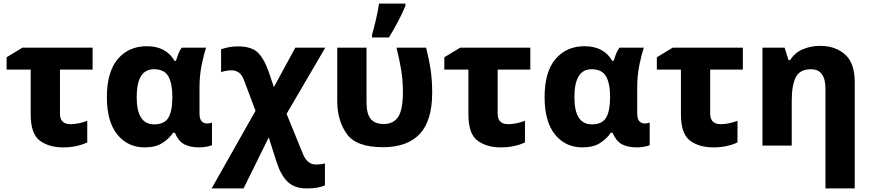

<svg xmlns="http://www.w3.org/2000/svg" viewBox="-20 -816 4881 1076"><path d="M499 -549H106L17 -495V-426H152V-175Q152 -66 203 -28Q254 10 334 10Q375 10 410 2Q445 -6 469 -18V-139Q418 -120 375 -120Q316 -120 316 -179V-426H499Z M791 10Q851 10 889 -14Q927 -38 950 -72H960Q979 -26 1011.5 -8Q1044 10 1098 10Q1115 10 1138 6Q1161 2 1168 -3V-129Q1155 -124 1139 -124Q1123 -124 1110.5 -136Q1098 -148 1098 -182V-325Q1098 -395 1111 -456Q1124 -517 1135 -549H999Q987 -534 979 -513Q971 -492 966 -475H958Q911 -557 803 -557Q701 -557 640 -485Q579 -413 579 -272Q579 -134 637.5 -62Q696 10 791 10ZM844 -119Q746 -119 746 -271Q746 -428 842 -428Q901 -428 923.5 -388Q946 -348 946 -273V-267Q945 -190 922.5 -154.5Q900 -119 844 -119Z M1314 -556Q1286 -556 1263 -551.5Q1240 -547 1219 -540V-412Q1238 -418 1252.5 -420Q1267 -422 1278 -422Q1300 -422 1318.5 -409.5Q1337 -397 1350 -360L1412 -195L1166 240H1345L1486 -46L1531 95Q1555 168 1593.5 204Q1632 240 1698 240Q1733 240 1755.5 236Q1778 232 1801 223V100Q1784 104 1772.5 105Q1761 106 1751 106Q1703 106 1679 50L1586 -178L1803 -549H1635L1515 -328L1485 -416Q1458 -491 1422.5 -523.5Q1387 -556 1314 -556Z M2126 9Q2262 9 2332 -65Q2402 -139 2402 -297Q2402 -366 2393.5 -424Q2385 -482 2368 -549H2202Q2219 -481 2228.5 -422.5Q2238 -364 2238 -301Q2238 -200 2211 -160.5Q2184 -121 2131 -121Q2081 -121 2057.5 -149.5Q2034 -178 2034 -244V-549H1870V-250Q1870 -141 1923 -66Q1976 9 2126 9ZM2065 -606H2160Q2189 -654 2212 -698Q2235 -742 2252 -783V-796H2104Q2099 -758 2087 -707Q2075 -656 2065 -621Z M2952 -549H2559L2470 -495V-426H2605V-175Q2605 -66 2656 -28Q2707 10 2787 10Q2828 10 2863 2Q2898 -6 2922 -18V-139Q2871 -120 2828 -120Q2769 -120 2769 -179V-426H2952Z M3244 10Q3304 10 3342 -14Q3380 -38 3403 -72H3413Q3432 -26 3464.5 -8Q3497 10 3551 10Q3568 10 3591 6Q3614 2 3621 -3V-129Q3608 -124 3592 -124Q3576 -124 3563.5 -136Q3551 -148 3551 -182V-325Q3551 -395 3564 -456Q3577 -517 3588 -549H3452Q3440 -534 3432 -513Q3424 -492 3419 -475H3411Q3364 -557 3256 -557Q3154 -557 3093 -485Q3032 -413 3032 -272Q3032 -134 3090.5 -62Q3149 10 3244 10ZM3297 -119Q3199 -119 3199 -271Q3199 -428 3295 -428Q3354 -428 3376.5 -388Q3399 -348 3399 -273V-267Q3398 -190 3375.5 -154.5Q3353 -119 3297 -119Z M4143 -549H3750L3661 -495V-426H3796V-175Q3796 -66 3847 -28Q3898 10 3978 10Q4019 10 4054 2Q4089 -6 4113 -18V-139Q4062 -120 4019 -120Q3960 -120 3960 -179V-426H4143Z M4576 -559Q4525 -559 4479.5 -540Q4434 -521 4408 -479H4399L4377 -549H4253V0H4417V-252Q4417 -337 4439.5 -382.5Q4462 -428 4525 -428Q4606 -428 4606 -318V240H4770V-357Q4770 -463 4715.5 -511Q4661 -559 4576 -559Z"/></svg>

Font: Noto Sans UI Extra
Style: Regular
Weight: 800
Designer: Monotype Design Team
Foundry: Monotype Imaging Inc.
Version: Version 1.901